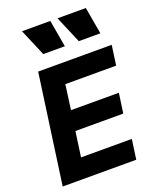

<svg xmlns="http://www.w3.org/2000/svg" viewBox="-181 -1126 996 1229"><g transform="rotate(-20 316.5 -511.5)"><path d="M28 0H529L548 -135H202L226 -306H552L571 -441H245L268 -610H614L633 -745H132ZM123 -1023 201 -839H348L316 -1023ZM365 -1023 443 -839H590L558 -1023Z"/></g></svg>

Font: Mluvka ExtraBold
Style: Italic
Weight: 800
Italic angle: -8°
Designer: Modified by Jiří Krblich, Original typeface by Gumpita Rahayu
Foundry: Gumpita Rahayu & Jiří Krblich
Version: Version 2.000;Glyphs 3.1.1 (3134)